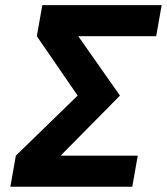

<svg xmlns="http://www.w3.org/2000/svg" viewBox="-20 -713 637 733"><path d="M19.5 0 40.5 -118.7 276.4 -348.1 120.6 -574.7 141.6 -693.4H597.2L576.2 -574.7H278.8L438 -348.1L211.4 -118.7H505.9L484.9 0Z"/></svg>

Font: CaskaydiaCove NFP
Style: Bold Italic
Weight: 700
Italic angle: -10°
Designer: Aaron Bell
Foundry: Saja Typeworks
Version: Version 2111.001; VTT 6.35;Nerd Fonts 3.1.1